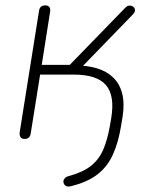

<svg xmlns="http://www.w3.org/2000/svg" viewBox="-20 -510 554 713"><path d="M241 182Q233 184 227 181.5Q221 179 218 174Q215 169 215.5 163Q216 157 221 151.5Q226 146 235 144Q287 130 317 106.5Q347 83 363 46.5Q379 10 388 -42L393 -71Q407 -155 373.5 -194Q340 -233 254 -233H129L94 -14Q91 6 71 6Q61 6 56.5 -0.5Q52 -7 53 -18L125 -470Q128 -490 148 -490Q159 -490 163.5 -483.5Q168 -477 166 -466L135 -269H239L446 -482Q452 -488 458.5 -489Q465 -490 470.5 -487.5Q476 -485 479 -480.5Q482 -476 481 -469.5Q480 -463 474 -457L279 -256L259 -267Q305 -267 341 -256Q377 -245 401 -221.5Q425 -198 434 -161.5Q443 -125 435 -75L430 -45Q420 18 399.5 63.5Q379 109 341.5 138Q304 167 241 182Z"/></svg>

Font: Nunito Variable Extra Light
Style: Italic
Weight: 200
Italic angle: -9°
Designer: Vernon Adams
Foundry: Vernon Adams
Version: Version 3.602